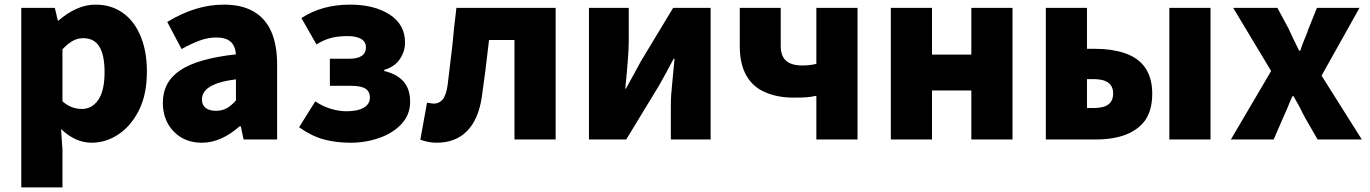

<svg xmlns="http://www.w3.org/2000/svg" viewBox="-20 -603 5923 830"><path d="M72 -569H217L230 -514H233Q269 -546 310 -564.5Q351 -583 393 -583Q460 -583 510 -548Q560 -513 587.5 -447.5Q615 -382 615 -294Q615 -195 581 -127Q547 -59 492.5 -22.5Q438 14 376 14Q306 14 244 -45L250 44V207H72ZM432 -291Q432 -365 409.5 -401.5Q387 -438 340 -438Q316 -438 295 -426.5Q274 -415 250 -390V-165Q287 -132 334 -132Q378 -132 405 -171.5Q432 -211 432 -291Z M684 -159Q684 -249 759.5 -299.5Q835 -350 1000 -368Q997 -405 976.5 -423Q956 -441 914 -441Q881 -441 845.5 -428.5Q810 -416 765 -391L703 -508Q825 -583 948 -583Q1023 -583 1073 -555Q1178 -498 1178 -323V0H1033L1021 -57H1016Q935 14 853 14Q778 14 731 -34.5Q684 -83 684 -159ZM1000 -169V-260Q853 -242 853 -173Q853 -149 869 -136.5Q885 -124 914 -124Q940 -124 960 -135Q980 -146 1000 -169Z M1273 -53 1343 -165Q1375 -143 1410.5 -132.5Q1446 -122 1477 -122Q1526 -122 1552.5 -137.5Q1579 -153 1579 -181Q1579 -208 1559.5 -220Q1540 -232 1498 -232H1406V-349H1489Q1562 -349 1562 -399Q1562 -422 1541.5 -434.5Q1521 -447 1481 -447Q1443 -447 1411.5 -439Q1380 -431 1348 -411L1283 -525Q1372 -583 1493 -583Q1598 -583 1664.5 -540Q1731 -497 1731 -419Q1731 -381 1708.5 -347.5Q1686 -314 1641 -301V-296Q1696 -283 1724.5 -250.5Q1753 -218 1753 -163Q1753 -108 1716.5 -68Q1680 -28 1620.5 -7Q1561 14 1495 14Q1432 14 1379 -0.5Q1326 -15 1273 -53Z M1797 1 1826 -159 1840 -157Q1850 -155 1855 -155Q1879 -155 1894 -173.5Q1909 -192 1915 -235Q1928 -340 1935 -402Q1943 -488 1953 -569H2382V0H2204V-430H2094Q2078 -287 2063 -185Q2049 -88 1999.5 -37Q1950 14 1867 14Q1834 14 1797 1Z M2526 -569H2698V-421Q2698 -368 2683 -220H2686L2719 -280L2751 -339L2890 -569H3052V0H2880V-148Q2880 -190 2886 -244L2896 -349H2892L2860 -289L2827 -230L2687 0H2526Z M3411 -181Q3342 -181 3291 -203Q3236 -225 3207 -275.5Q3178 -326 3178 -404V-569H3355V-404Q3355 -362 3377.5 -341Q3400 -320 3449 -320Q3482 -320 3509 -327V-569H3687V0H3509V-189Q3486 -184 3466.5 -182.5Q3447 -181 3411 -181Z M3831 -569H4009V-367H4179V-569H4357V0H4179V-212H4009V0H3831Z M4501 -569H4679V-392H4715Q4785 -392 4840 -374Q4961 -334 4961 -198Q4961 -125 4929 -81Q4868 0 4715 0H4501ZM4792 -199Q4792 -261 4708 -261H4679V-136H4708Q4751 -136 4771.5 -151.5Q4792 -167 4792 -199ZM5035 -569H5213V0H5035Z M5475 -296 5311 -569H5502L5549 -482Q5569 -438 5596 -384H5601Q5608 -406 5619 -433Q5628 -453 5638 -482L5673 -569H5857L5693 -276L5867 0H5676L5624 -90Q5612 -111 5599 -139L5572 -187H5567L5555 -160Q5554 -156 5547 -140L5525 -90L5486 0H5301Z"/></svg>

Font: Merged Yaku Han JP Black
Style: Regular
Weight: 900
Designer: Ryoko NISHIZUKA 西塚涼子 (kana, bopomofo & ideographs); Paul D. Hunt (Latin, Greek & Cyrillic); Sandoll Communications 산돌커뮤니
Foundry: Adobe
Version: Version 2.004